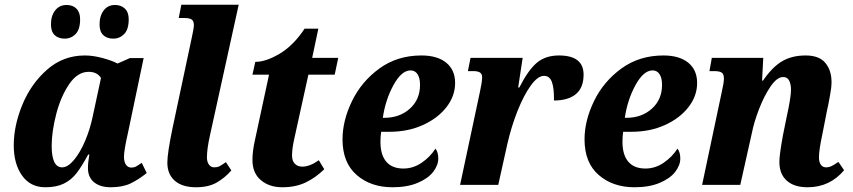

<svg xmlns="http://www.w3.org/2000/svg" viewBox="-20 -780 3599 810"><path d="M38 -167Q38 -250 74.5 -338.5Q111 -427 179 -486.5Q247 -546 338 -546Q372 -546 411.5 -535.5Q451 -525 476 -512L528 -535H586L521 -225Q503 -146 503 -119Q503 -97 511.5 -85Q520 -73 534 -73Q545 -73 553.5 -77.5Q562 -82 578 -93L599 -50Q564 -22 530.5 -6Q497 10 447 10Q403 10 377 -11Q351 -32 351 -71Q351 -94 357 -128H352Q325 -78 303 -49.5Q281 -21 249.5 -5.5Q218 10 171 10Q108 10 73 -39.5Q38 -89 38 -167ZM371 -288 406 -451Q390 -477 354 -477Q307 -477 271.5 -424.5Q236 -372 217 -298Q198 -224 198 -165Q198 -74 242 -74Q266 -74 292 -105Q318 -136 339 -185.5Q360 -235 371 -288ZM195 -677Q195 -714 213 -736.5Q231 -759 261 -759Q287 -759 302.5 -743.5Q318 -728 318 -699Q318 -656 299 -636.5Q280 -617 253 -617Q226 -617 210.5 -632Q195 -647 195 -677ZM400 -677Q400 -713 417.5 -736Q435 -759 465 -759Q491 -759 507 -743.5Q523 -728 523 -699Q523 -656 504 -636.5Q485 -617 458 -617Q431 -617 415.5 -632Q400 -647 400 -677Z M686 -94Q686 -134 708 -240L789 -621Q798 -662 798 -672Q798 -691 789 -697.5Q780 -704 757 -704H734L745 -760H987L866 -210Q853 -152 853 -116Q853 -97 861.5 -85.5Q870 -74 884 -74Q896 -74 905.5 -78.5Q915 -83 933 -96L956 -61Q928 -29 893.5 -9.5Q859 10 807 10Q749 10 717.5 -17.5Q686 -45 686 -94Z M1045 -105Q1045 -143 1056 -191L1115 -465H1045L1057 -519Q1102 -519 1160 -553.5Q1218 -588 1265 -659H1323L1297 -536H1407L1392 -465H1281L1222 -197Q1212 -153 1212 -124Q1212 -101 1224 -89Q1236 -77 1255 -77Q1287 -77 1325 -104L1348 -66Q1311 -30 1269 -10Q1227 10 1171 10Q1116 10 1080.5 -20Q1045 -50 1045 -105Z M1425 -192Q1425 -271 1465 -353.5Q1505 -436 1580.5 -491Q1656 -546 1758 -546Q1825 -546 1862.5 -515.5Q1900 -485 1900 -430Q1900 -375 1863.5 -328Q1827 -281 1764 -252.5Q1701 -224 1623 -224H1588Q1585 -205 1585 -182Q1585 -127 1609.5 -98Q1634 -69 1682 -69Q1723 -69 1759 -93.5Q1795 -118 1817 -153Q1829 -138 1829 -111Q1829 -83 1807.5 -55Q1786 -27 1742 -8.5Q1698 10 1636 10Q1544 10 1484.5 -42Q1425 -94 1425 -192ZM1602 -283Q1666 -283 1709 -321.5Q1752 -360 1752 -422Q1752 -451 1741.5 -467Q1731 -483 1712 -483Q1674 -483 1640 -421Q1606 -359 1595 -283Z M2005 -394Q2014 -435 2014 -454Q2014 -468 2005 -474Q1996 -480 1977 -480H1954L1965 -536H2185L2166 -411H2171Q2208 -484 2244.5 -515Q2281 -546 2338 -546Q2442 -546 2442 -465Q2442 -410 2409.5 -383Q2377 -356 2317 -356Q2318 -407 2308.5 -433.5Q2299 -460 2275 -460Q2249 -460 2219.5 -419.5Q2190 -379 2163.5 -312.5Q2137 -246 2120 -171L2082 0H1921Z M2446 -192Q2446 -271 2486 -353.5Q2526 -436 2601.5 -491Q2677 -546 2779 -546Q2846 -546 2883.5 -515.5Q2921 -485 2921 -430Q2921 -375 2884.5 -328Q2848 -281 2785 -252.5Q2722 -224 2644 -224H2609Q2606 -205 2606 -182Q2606 -127 2630.5 -98Q2655 -69 2703 -69Q2744 -69 2780 -93.5Q2816 -118 2838 -153Q2850 -138 2850 -111Q2850 -83 2828.5 -55Q2807 -27 2763 -8.5Q2719 10 2657 10Q2565 10 2505.5 -42Q2446 -94 2446 -192ZM2623 -283Q2687 -283 2730 -321.5Q2773 -360 2773 -422Q2773 -451 2762.5 -467Q2752 -483 2733 -483Q2695 -483 2661 -421Q2627 -359 2616 -283Z M3268 -97Q3268 -127 3283 -209L3299 -288Q3317 -369 3317 -402Q3317 -424 3309.5 -439.5Q3302 -455 3284 -455Q3258 -455 3231 -415.5Q3204 -376 3182.5 -320.5Q3161 -265 3152 -219L3103 0H2942L3026 -397Q3034 -431 3034 -449Q3034 -467 3025 -473.5Q3016 -480 2993 -480H2973L2983 -536H3200L3195 -440H3199Q3237 -496 3278.5 -521Q3320 -546 3379 -546Q3436 -546 3462 -514.5Q3488 -483 3488 -434Q3488 -410 3481.5 -377Q3475 -344 3474 -337Q3470 -321 3469 -314L3449 -212Q3435 -147 3435 -116Q3435 -96 3443 -85Q3451 -74 3465 -74Q3477 -74 3488.5 -79.5Q3500 -85 3517 -97L3541 -62Q3481 10 3387 10Q3330 10 3299 -18Q3268 -46 3268 -97Z"/></svg>

Font: Noto Serif NarrowExtraBold
Style: Italic
Weight: 800
Width: 4
Italic angle: -12°
Designer: Monotype Design Team
Foundry: Monotype Imaging Inc.
Version: Version 1.001